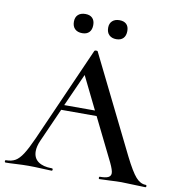

<svg xmlns="http://www.w3.org/2000/svg" viewBox="-95 -886 898 966"><g transform="rotate(10 354.5 -403.0)"><path d="M711 0Q692 0 650 -2Q608 -4 589 -4Q564 -4 530 -2Q496 0 477 0Q473 0 473 -6Q473 -12 477 -12Q506 -12 519.5 -18.5Q533 -25 533 -40Q533 -55 516 -91L408 -310H227L150 -137Q137 -107 137 -83Q137 -48 162 -30Q187 -12 232 -12Q237 -12 237 -6Q237 0 232 0Q214 0 182 -2Q144 -4 114 -4Q87 -4 51 -2Q19 0 -2 0Q-7 0 -7 -6Q-7 -12 -2 -12Q26 -12 45 -23Q64 -34 82.5 -62.5Q101 -91 126 -147L340 -631Q342 -634 349 -634Q356 -634 357 -631L601 -137Q637 -65 660.5 -38.5Q684 -12 711 -12Q716 -12 716 -6Q716 0 711 0ZM395 -336 313 -503 238 -336ZM213 -758Q213 -781 226.5 -793.5Q240 -806 264 -806Q287 -806 299.5 -793.5Q312 -781 312 -758Q312 -734 299.5 -721Q287 -708 264 -708Q240 -708 226.5 -721Q213 -734 213 -758ZM388 -758Q388 -780 401.5 -792.5Q415 -805 438 -805Q461 -805 473.5 -793Q486 -781 486 -758Q486 -734 473.5 -721Q461 -708 438 -708Q415 -708 401.5 -721Q388 -734 388 -758Z"/></g></svg>

Font: Cormorant Garamond SemiBold
Style: Regular
Weight: 600
Designer: Christian Thalmann (Catharsis Fonts)
Version: Version 3.000